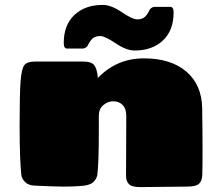

<svg xmlns="http://www.w3.org/2000/svg" viewBox="-20 -760 906 783"><path d="M529 -554Q495 -554 451.5 -583.5Q408 -613 388.5 -613Q369 -613 358 -603.5Q347 -594 336 -571Q327 -562 317 -562H253Q240 -562 240 -585Q240 -658 283.5 -699Q327 -740 399 -740Q433 -740 476.5 -710.5Q520 -681 539.5 -681Q559 -681 570 -690.5Q581 -700 592 -723Q601 -732 611 -732H675Q688 -732 688 -709Q688 -636 644.5 -595Q601 -554 529 -554ZM494 -43 495 -287Q495 -317 480 -332Q465 -347 442.5 -347Q420 -347 401.5 -331.5Q383 -316 383 -288V-227Q383 -95 377 -47Q374 -30 360 -17Q346 -4 310.5 -1.5Q275 1 240 1Q205 1 121 -3Q97 -4 83 -17Q69 -30 67 -47Q60 -112 60 -246Q60 -380 64 -429.5Q68 -479 79 -494Q90 -509 124 -509H319Q353 -509 364.5 -494Q376 -479 379 -443V-442Q456 -522 566.5 -522Q677 -522 740 -468Q803 -414 804.5 -319Q806 -224 806 -149Q806 -74 805 -48Q804 -22 791.5 -10.5Q779 1 743 1L551 3Q519 3 506.5 -8.5Q494 -20 494 -43Z"/></svg>

Font: Chango
Style: Regular
Weight: 400
Designer: Manuel Lupez
Foundry: Fontstage
Version: Version 1.001